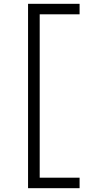

<svg xmlns="http://www.w3.org/2000/svg" viewBox="-20 -843 540 1006"><path d="M127 143V-823H397V-768H188V88H397V143Z"/></svg>

Font: Iosevka Fixed SS04 Light
Style: Regular
Weight: 300
Monospace: yes
Designer: Belleve Invis
Foundry: Belleve Invis
Version: Version 32.5.0